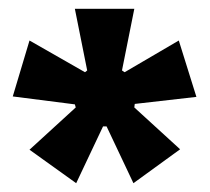

<svg xmlns="http://www.w3.org/2000/svg" viewBox="-20 -733 476 436"><path d="M153 -317 47 -393 152 -489 150 -496 9 -514 47 -641 173 -569 178 -573 150 -713H285L257 -573L263 -569L386 -641L426 -513L286 -497L285 -489L389 -394L283 -317L222 -446H214Z"/></svg>

Font: Bricolage Grotesque 48pt Condensed ExtraBold
Style: Bold
Weight: 700
Version: Version 1.000;gftools[0.9.30]